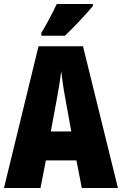

<svg xmlns="http://www.w3.org/2000/svg" viewBox="-20 -947 614 967"><path d="M448 -917V-927H266C245 -883 220 -834 188 -781V-767H307C357 -814 420 -883 448 -917ZM392 0H574L398 -714H174L0 0H184L211 -139H365ZM310 -445 339 -285H236L266 -447C276 -500 284 -551 288 -589C293 -549 300 -498 310 -445Z"/></svg>

Font: Noto Sans Myanmar UI ExtraCondensed Black
Style: Regular
Weight: 900
Width: 2
Designer: Monotype Design Team
Foundry: Monotype Imaging Inc.
Version: Version 2.103